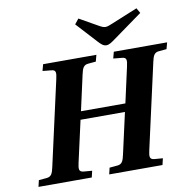

<svg xmlns="http://www.w3.org/2000/svg" viewBox="-96 -1012 1106 1107"><g transform="rotate(-10 457.5 -458.0)"><path d="M411 -886 523 -764C537 -749 550 -736 568 -736C585 -736 602 -749 620 -762L792 -886L775 -916L624 -854C605 -846 592 -841 582 -841C570 -841 560 -845 541 -856L435 -916ZM40 0H352L361 -38L311 -42C283 -45 284 -62 292 -98L346 -339H606L552 -98C544 -62 537 -44 508 -42L463 -38L454 0H766L775 -38L725 -42C697 -45 698 -62 706 -98L817 -594C825 -630 832 -648 861 -650L905 -654L915 -692H603L593 -654L644 -649C672 -647 671 -630 663 -594L617 -387H357L403 -594C411 -630 418 -648 447 -650L491 -654L501 -692H189L179 -654L230 -649C258 -647 257 -630 249 -594L138 -98C130 -62 123 -44 94 -42L49 -38Z"/></g></svg>

Font: Heuristica
Style: Bold Italic
Weight: 700
Italic angle: -13°
Version: Version 1.0.1